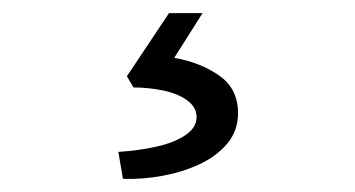

<svg xmlns="http://www.w3.org/2000/svg" viewBox="-20 -35 540 292"><path d="M167 237 160 196Q191 194 218 188Q245 182 262 170.5Q279 159 279 143Q279 128 264.5 117.5Q250 107 227.5 102.5Q205 98 183 98L173 81L237 -15H288L245 53Q285 60 313.5 80Q342 100 342 137Q342 164 325.5 183.5Q309 203 283 215Q257 227 226.5 232.5Q196 238 167 237Z"/></svg>

Font: Lexend Peta Light
Style: Regular
Weight: 300
Version: Version 1.007